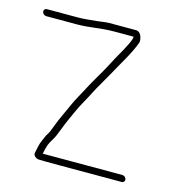

<svg xmlns="http://www.w3.org/2000/svg" viewBox="-155 -752 788 830"><g transform="rotate(15 239.5 -337.0)"><path d="M-38.3 -620H97.7C161.5 -620 196.9 -632 267.2 -632H349.7C352.9 -623.4 335.4 -586.4 297.2 -521C288.6 -505 280.5 -489.7 272.9 -475C259.3 -448.7 226.6 -396.4 213.4 -370C200 -343.3 175.2 -302 163.4 -274C149.1 -240.3 132.2 -209 118.5 -171.5C111 -150.8 105.1 -137.4 101 -131.2C91.7 -117.6 91.1 -111 83.5 -95.2C74.4 -76.5 73.8 -61.2 67.8 -37.5C64.5 -24.6 79.6 -14.3 89.3 -13C94.4 -12.3 128 -12 190 -12H463C470.9 -12 476.8 -19.1 475.5 -27C474.2 -34.9 465.9 -42 458 -42H101L101.8 -43C108 -72.5 109.7 -84.8 130 -116.8C135 -124.7 141.9 -140.3 150.7 -163.8C166.7 -206.6 175.2 -221.1 191.1 -257.5C203 -284.5 228 -326.4 240.8 -352.5C253.4 -378.2 286.3 -432.1 299.8 -457.5C326 -506.8 360.8 -559.2 380 -612.5C382.3 -618.8 381.9 -627 378.9 -637C374.1 -653.7 365.1 -662 351.8 -662H233.3C215.4 -662 194.2 -657.3 177.8 -656C139.7 -653 126.1 -650 92.8 -650H-43.2C-51.2 -650 -57.1 -642.9 -55.8 -635C-54.4 -627.1 -46.2 -620 -38.3 -620Z"/></g></svg>

Font: MewTooHand
Style: Lta
Weight: 400
Designer: Mew Too, Robert Jablonski
Version: Version 0.77